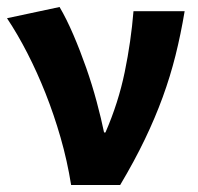

<svg xmlns="http://www.w3.org/2000/svg" viewBox="-21 -528 564 548"><path d="M182 0Q171 -69 152 -135Q133 -201 109 -261.5Q85 -322 57 -376.5Q29 -431 -1 -476L149 -508Q169 -474 188.5 -428.5Q208 -383 225 -334.5Q242 -286 255 -237.5Q268 -189 276 -150H280Q317 -235 335 -322.5Q353 -410 360 -496H506Q495 -430 480 -370Q465 -310 443.5 -251Q422 -192 392.5 -130.5Q363 -69 322 0Z"/></svg>

Font: TT Toshiba Sans
Style: Bold
Weight: 700
Designer: Paul D. Hunt
Foundry: Toshiba Corporation
Version: Version 2.020;PS 2.000;hotconv 1.0.86;makeotf.lib2.5.63406